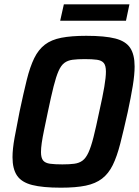

<svg xmlns="http://www.w3.org/2000/svg" viewBox="-20 -862 646 890"><path d="M262 8Q178 8 129 -4.5Q80 -17 59 -48Q38 -79 38 -133Q38 -171 47.5 -223.5Q57 -276 71 -346Q89 -431 104 -491.5Q119 -552 138.5 -592Q158 -632 188 -655Q218 -678 264.5 -687Q311 -696 380 -696Q466 -696 514.5 -683.5Q563 -671 583.5 -640Q604 -609 604 -554Q604 -516 595.5 -464Q587 -412 572 -342Q553 -257 537.5 -196.5Q522 -136 502.5 -96.5Q483 -57 453 -34Q423 -11 377.5 -1.5Q332 8 262 8ZM269 -100Q302 -100 324.5 -103Q347 -106 362.5 -117.5Q378 -129 390 -155Q402 -181 413.5 -226.5Q425 -272 440 -344Q456 -415 463.5 -459.5Q471 -504 471 -530Q471 -558 461 -570Q451 -582 429.5 -585Q408 -588 373 -588Q339 -588 316.5 -585Q294 -582 278.5 -570.5Q263 -559 251.5 -533Q240 -507 228.5 -461.5Q217 -416 202 -344Q192 -296 184.5 -260Q177 -224 173.5 -199.5Q170 -175 170 -157Q170 -130 180 -118Q190 -106 212 -103Q234 -100 269 -100ZM259 -766 276 -842H580L564 -766Z"/></svg>

Font: Saira SemiCondensed SemiBold
Style: Italic
Weight: 600
Width: 4
Italic angle: -12°
Designer: Hector Gatti with collaboration of the Omnibus-Type team
Foundry: Omnibus-Type
Version: Version 1.101